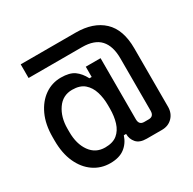

<svg xmlns="http://www.w3.org/2000/svg" viewBox="-135 -722 883 877"><g transform="rotate(-30 306.0 -284.0)"><path d="M208 14Q159 14 120.5 -12.5Q82 -39 60 -87.5Q38 -136 38 -203V-221Q38 -288 60.5 -336.5Q83 -385 121 -411.5Q159 -438 206 -438Q252 -438 276.5 -420.5Q301 -403 318 -370H330V-424H408V-102Q408 -72 435 -72H459Q486 -72 486 -102V-378Q486 -443 455.5 -476.5Q425 -510 360 -510H78V-582H368Q460 -582 512 -533.5Q564 -485 564 -386V-78Q564 -44 542.5 -22Q521 0 487 0H407Q370 0 353 -19.5Q336 -39 336 -66H324Q312 -29 283.5 -7.5Q255 14 208 14ZM223 -60Q264 -60 287 -79Q310 -98 320 -130.5Q330 -163 330 -203V-221Q330 -259 320 -291.5Q310 -324 287 -344Q264 -364 223 -364Q173 -364 144.5 -322.5Q116 -281 116 -221V-203Q116 -140 144.5 -100Q173 -60 223 -60Z"/></g></svg>

Font: Space Mono
Style: Regular
Weight: 400
Monospace: yes
Designer: Colophon Foundry + Benjamin Critton
Foundry: Colophon Foundry & Benjamin Critton
Version: Version 1.003; ttfautohint (v1.8.4.7-5d5b)